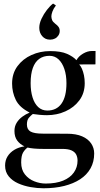

<svg xmlns="http://www.w3.org/2000/svg" viewBox="-20 -800 550 1056"><path d="M219 235.5Q185 235.5 148 229Q111 222.5 79.2 208.2Q47.5 194 27.8 169.8Q8 145.5 8 110.5Q8 82 21.5 60.2Q35 38.5 59 24Q83 9.5 114.5 5Q89.5 -7 74.5 -27.2Q59.5 -47.5 59.5 -79.5Q59.5 -105 71.5 -124.5Q83.5 -144 102.5 -158Q121.5 -172 143 -181Q87 -209 66.8 -250.8Q46.5 -292.5 46.5 -340.5Q46.5 -396 76 -436Q105.5 -476 153.2 -497.5Q201 -519 255.5 -519Q314.5 -519 348.8 -503.8Q383 -488.5 400.5 -469Q412.5 -491 437 -505.2Q461.5 -519.5 485 -519.5H505.5L505 -446L415.5 -445.5Q424 -437 430.8 -421.5Q437.5 -406 441.8 -385.8Q446 -365.5 446 -342.5Q446 -288 416.8 -248.5Q387.5 -209 340.2 -187.8Q293 -166.5 238.5 -166.5Q219 -166.5 197.8 -168.5Q176.5 -170.5 160.5 -173Q151 -166 139.5 -153.2Q128 -140.5 128 -115.5Q128 -87.5 148.5 -76.2Q169 -65 215.5 -65L349 -64.5Q398.5 -64.5 431.5 -50.2Q464.5 -36 481.2 -11.2Q498 13.5 498 44Q498 90 478 125.8Q458 161.5 421 185.8Q384 210 332.8 222.8Q281.5 235.5 219 235.5ZM231.5 209.5Q288 209.5 327 193.5Q366 177.5 386.2 148.8Q406.5 120 406.5 83.5Q406.5 64.5 399 50Q391.5 35.5 373.2 27.2Q355 19 322 19H217Q189 19 167.2 17Q145.5 15 131.5 11.5Q118 21 107.2 38.5Q96.5 56 96.5 93.5Q96.5 133.5 117 159.2Q137.5 185 168.5 197.2Q199.5 209.5 231.5 209.5ZM240.5 -192Q291 -192 318.2 -230.2Q345.5 -268.5 345.5 -342.5Q345.5 -386.5 334 -420.5Q322.5 -454.5 301.8 -473.8Q281 -493 252.5 -493Q219 -493 195.8 -476.2Q172.5 -459.5 160.5 -426Q148.5 -392.5 148.5 -342.5Q148.5 -298.5 159 -264.5Q169.5 -230.5 190 -211.2Q210.5 -192 240.5 -192ZM254 -582Q229 -582 212.5 -600.8Q196 -619.5 196 -647Q196 -670.5 208.2 -696.8Q220.5 -723 238 -745.5Q255.5 -768 271.5 -780H272.5L286.5 -771V-768.5Q274 -752.5 268.2 -736.2Q262.5 -720 262.5 -710.5Q262.5 -700 266.5 -689.8Q270.5 -679.5 285.5 -668Q295.5 -661 302 -652Q308.5 -643 308.5 -629.5Q308.5 -616.5 301.5 -605.5Q294.5 -594.5 282.8 -588.2Q271 -582 257 -582Z"/></svg>

Font: Merriweather 144pt
Style: Regular
Weight: 400
Version: Version 2.100